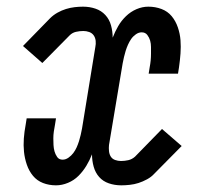

<svg xmlns="http://www.w3.org/2000/svg" viewBox="-20 -548 640 576"><path d="M148 8Q127 8 109 1Q91 -6 79 -20.5Q67 -35 60.5 -54Q54 -73 52 -92.5Q50 -112 51.5 -132.5Q53 -153 57 -174L60 -193H148L145 -174Q143 -164 141.5 -153.5Q140 -143 140 -133Q140 -123 140.5 -113Q141 -103 143.5 -94Q146 -85 151.5 -77Q157 -69 168 -69Q177 -69 185.5 -75Q194 -81 200 -89Q206 -97 210 -106Q214 -115 217 -124.5Q220 -134 222 -143Q224 -152 226 -162L266 -407Q268 -416 267 -425.5Q266 -435 261 -442Q256 -449 247.5 -452Q239 -455 230 -455Q219 -455 208 -452.5Q197 -450 189 -442L107 -359L49 -410L130 -493Q140 -503 152.5 -510Q165 -517 178 -521Q191 -525 204 -526.5Q217 -528 229 -528Q249 -528 266.5 -522Q284 -516 296 -503Q308 -490 313 -472Q318 -454 318 -435Q325 -453 334.5 -469.5Q344 -486 358 -499.5Q372 -513 389.5 -520.5Q407 -528 425 -528Q446 -528 464.5 -521Q483 -514 495 -499.5Q507 -485 513.5 -466Q520 -447 521.5 -427.5Q523 -408 521.5 -387.5Q520 -367 517 -346L514 -327H426L429 -346Q431 -356 432 -366.5Q433 -377 433 -387Q433 -397 433 -407Q433 -417 430.5 -426Q428 -435 422 -443Q416 -451 405 -451Q396 -451 387.5 -445Q379 -439 373.5 -431Q368 -423 364 -414Q360 -405 357 -395.5Q354 -386 352 -377Q350 -368 348 -358L307 -113Q306 -104 307 -94.5Q308 -85 312.5 -78Q317 -71 325.5 -68Q334 -65 343 -65Q354 -65 365 -67.5Q376 -70 385 -78L466 -161L525 -110L443 -27Q434 -17 421 -10Q408 -3 395.5 1Q383 5 369.5 6.5Q356 8 344 8Q324 8 306.5 2Q289 -4 277.5 -17Q266 -30 261 -48Q256 -66 256 -85Q249 -67 239 -50.5Q229 -34 215.5 -20.5Q202 -7 184 0.5Q166 8 148 8Z"/></svg>

Font: Iosevka HT Medium Extended
Style: Italic
Weight: 500
Width: 7
Italic angle: -9°
Monospace: yes
Designer: Belleve Invis
Foundry: Belleve Invis
Version: Version 32.3.0; ttfautohint (v1.8.4)